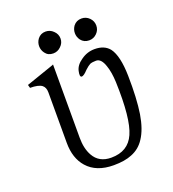

<svg xmlns="http://www.w3.org/2000/svg" viewBox="-120 -720 740 823"><g transform="rotate(-20 250.0 -308.5)"><path d="M158.2 -482.4 31.2 -438.5 35.2 -423.8Q73.2 -423.8 88.9 -412.1Q102.5 -401.4 102.5 -378.9V-148.4Q102.5 -78.1 139.6 -36.1Q180.7 10.7 259.8 10.7Q310.5 10.7 342.8 -2.9Q380.9 -17.6 403.3 -52.7Q428.7 -90.8 439.5 -156.2Q450.2 -224.6 448.2 -329.1Q446.3 -419.9 418.9 -457Q396.5 -485.4 351.6 -485.4Q317.4 -485.4 289.1 -464.8Q261.7 -446.3 255.9 -420.9Q250 -394.5 259.8 -393.6Q269.5 -392.6 289.1 -414.1Q303.7 -427.7 313.5 -432.6Q324.2 -436.5 340.8 -436.5Q364.3 -436.5 377 -397.5Q387.7 -367.2 389.6 -321.3Q395.5 -153.3 366.2 -87.9Q337.9 -23.4 260.7 -23.4Q205.1 -23.4 180.7 -67.4Q162.1 -100.6 162.1 -149.4V-484.4ZM132.8 -578.1Q132.8 -560.5 143.6 -545.9Q156.2 -528.3 179.7 -528.3Q200.2 -528.3 214.8 -543Q230.5 -557.6 230.5 -578.1Q230.5 -598.6 214.8 -613.3Q200.2 -627.9 179.7 -627.9Q157.2 -627.9 143.6 -610.4Q132.8 -595.7 132.8 -578.1ZM295.9 -578.1Q295.9 -560.5 306.6 -545.9Q320.3 -528.3 343.8 -528.3Q364.3 -528.3 378.9 -543Q393.6 -557.6 393.6 -578.1Q393.6 -598.6 378.9 -613.3Q364.3 -627.9 343.8 -627.9Q320.3 -627.9 306.6 -610.4Q295.9 -595.7 295.9 -578.1Z"/></g></svg>

Font: BatangChe
Style: Regular
Weight: 400
Monospace: yes
Version: Version 2.21